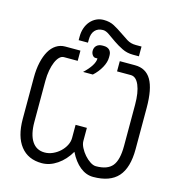

<svg xmlns="http://www.w3.org/2000/svg" viewBox="-136 -1084 1133 1216"><g transform="rotate(15 430.0 -476.0)"><path d="M393 -277V-191Q393 -166 380.5 -142Q368 -118 347.5 -99Q327 -80 301 -68.5Q275 -57 248 -57Q194 -57 165 -101Q136 -145 136 -227V-497Q136 -534 142 -566Q148 -598 158 -621.5Q168 -645 181.5 -658.5Q195 -672 211 -672H301V-739H201Q169 -739 142.5 -722Q116 -705 98 -673.5Q80 -642 70 -597.5Q60 -553 60 -497V-227Q60 -112 109 -49.5Q158 13 248 13Q300 13 348.5 -20Q397 -53 430 -110Q459 -51 499 -19Q539 13 585 13Q695 13 747.5 -45.5Q800 -104 800 -227V-497Q800 -621 765.5 -680Q731 -739 659 -739H559V-672H649Q684 -672 704 -625Q724 -578 724 -497V-227Q724 -135 692 -96Q660 -57 585 -57Q567 -57 546.5 -70.5Q526 -84 508.5 -104Q491 -124 479 -147.5Q467 -171 467 -191V-277ZM273 -800H334V-820Q334 -859 353 -880.5Q372 -902 406 -902Q425 -902 447.5 -886Q470 -870 497.5 -851Q525 -832 557.5 -816Q590 -800 629 -800H668V-864H630Q597 -864 571.5 -880Q546 -896 519.5 -914.5Q493 -933 463.5 -949Q434 -965 394 -965Q368 -965 346 -954.5Q324 -944 307.5 -925Q291 -906 282 -880Q273 -854 273 -824ZM352 -613H416Q448 -642 467.5 -677.5Q487 -713 487 -744V-757Q487 -780 473.5 -793Q460 -806 436 -806H428Q404 -806 390 -793Q376 -780 376 -758Q376 -743 384.5 -731Q393 -719 404 -719H418Q418 -697 401 -670Q384 -643 352 -613Z"/></g></svg>

Font: Involve
Style: Regular
Weight: 400
Designer: Stefan Peev
Foundry: Context Ltd.
Version: Version 1.001